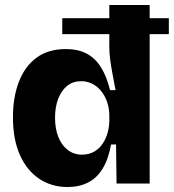

<svg xmlns="http://www.w3.org/2000/svg" viewBox="-20 -737 698 771"><path d="M230 -664H658V-600H230ZM251 14Q187 14 137.5 -19Q88 -52 60 -114.5Q32 -177 32 -266Q32 -347 56 -409Q80 -471 127 -505.5Q174 -540 244 -540Q293 -540 327.5 -522Q362 -504 385 -467.5Q408 -431 422 -375H444Q438 -408 432 -439Q426 -470 422.5 -497Q419 -524 419 -545V-717H581V-249V0H448L446 -157H426Q415 -97 392 -59.5Q369 -22 333.5 -4Q298 14 251 14ZM309 -116Q338 -116 359 -128.5Q380 -141 393.5 -162Q407 -183 413 -207Q419 -231 419 -255V-274Q419 -294 414 -314Q409 -334 399.5 -351.5Q390 -369 376 -382.5Q362 -396 344 -403.5Q326 -411 306 -411Q273 -411 250 -392.5Q227 -374 214 -341Q201 -308 201 -264Q201 -220 214.5 -186.5Q228 -153 252.5 -134.5Q277 -116 309 -116Z"/></svg>

Font: Bricolage Grotesque 24pt ExtraBold
Style: Regular
Weight: 800
Designer: Mathieu Triay
Foundry: Atelier Triay
Version: Version 1.001;gftools[0.9.33.dev8+g029e19f]